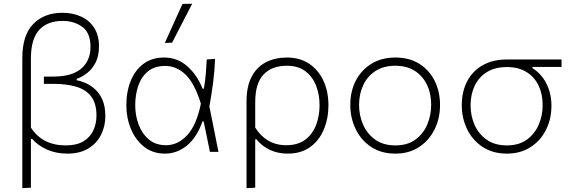

<svg xmlns="http://www.w3.org/2000/svg" viewBox="-20 -813 3059 1028"><path d="M99.5 194.5V-503Q99.5 -624.5 158 -684.5Q216.5 -744.5 314.5 -744.5Q370 -744.5 414.2 -724.2Q458.5 -704 484.2 -664Q510 -624 510 -565.5Q510 -514.5 492.5 -479.5Q475 -444.5 447.5 -422.8Q420 -401 390.5 -390.5V-383.5Q411 -380 437 -369Q463 -358 487.5 -336.5Q512 -315 528 -279.5Q544 -244 544 -191.5Q544 -137.5 521.2 -91.8Q498.5 -46 453.2 -18.2Q408 9.5 340.5 9.5Q279.5 9.5 230.8 -12.5Q182 -34.5 152 -69.5H145.5V192ZM332.5 -34.5Q390.5 -34.5 426.8 -56.5Q463 -78.5 479.8 -114.8Q496.5 -151 496.5 -194.5Q496.5 -259 468.5 -296Q440.5 -333 388.8 -348.5Q337 -364 265.5 -364H215V-403H265Q365.5 -403 415 -445.5Q464.5 -488 464.5 -562Q464.5 -637 421 -669Q377.5 -701 314 -701Q234 -701 189.8 -652.8Q145.5 -604.5 145.5 -499V-130Q207 -34.5 332.5 -34.5Z M863.5 9.5Q798 9.5 751.8 -27Q705.5 -63.5 681 -122.8Q656.5 -182 656.5 -249Q656.5 -323 680.2 -380.8Q704 -438.5 749 -471.8Q794 -505 858.5 -505Q929 -505 981.5 -459.5Q1034 -414 1065 -338H1071.5Q1079 -381 1082.2 -420.2Q1085.5 -459.5 1087 -494.5L1131.5 -498Q1129.5 -435.5 1121 -370.2Q1112.5 -305 1101 -243Q1113.5 -182 1125.5 -121.5Q1137.5 -61 1149.5 0H1104Q1095.5 -41 1087.2 -81.8Q1079 -122.5 1070.5 -163H1064Q1035.5 -79.5 982.2 -35Q929 9.5 863.5 9.5ZM869 -35.5Q932.5 -35.5 982.5 -89.5Q1032.5 -143.5 1055.5 -258Q1021.5 -368 973.2 -414Q925 -460 864.5 -460Q808.5 -460 773 -431.5Q737.5 -403 720.8 -355Q704 -307 704 -249Q704 -195 722.2 -146Q740.5 -97 777.2 -66.2Q814 -35.5 869 -35.5ZM862.5 -583Q886.5 -636 910 -688.2Q933.5 -740.5 957 -792L1009 -793Q981.5 -740.5 955 -688.5Q928.5 -636.5 901.5 -584.5Z M1300 194.5V-270.5Q1300 -351.5 1328 -403.5Q1356 -455.5 1404.8 -480.2Q1453.5 -505 1516.5 -505Q1585.5 -505 1635.2 -471.8Q1685 -438.5 1711.8 -380.8Q1738.5 -323 1738.5 -249Q1738.5 -179.5 1714.2 -120.8Q1690 -62 1641.5 -26.2Q1593 9.5 1520.5 9.5Q1468 9.5 1425.2 -10.5Q1382.5 -30.5 1353 -67H1346.5V192ZM1512.5 -35.5Q1575.5 -35.5 1615 -65.8Q1654.5 -96 1672.8 -144.8Q1691 -193.5 1691 -249.5Q1691 -308 1671.8 -356Q1652.5 -404 1613.8 -432.5Q1575 -461 1516.5 -461Q1435.5 -461 1391 -414Q1346.5 -367 1346.5 -265.5V-130Q1374 -85 1416 -60.2Q1458 -35.5 1512.5 -35.5Z M2097 9.5Q2020.5 9.5 1966.5 -26.8Q1912.5 -63 1884 -122.5Q1855.5 -182 1855.5 -251Q1855.5 -325 1885.8 -382.5Q1916 -440 1970.2 -472.5Q2024.5 -505 2096.5 -505Q2171 -505 2224.5 -471.8Q2278 -438.5 2307 -380.8Q2336 -323 2336 -251Q2336 -178 2306.2 -119Q2276.5 -60 2223 -25.2Q2169.5 9.5 2097 9.5ZM2097 -34.5Q2161.5 -34.5 2204 -65.5Q2246.5 -96.5 2267.5 -146Q2288.5 -195.5 2288.5 -251Q2288.5 -345 2237 -403Q2185.5 -461 2097 -461Q2033.5 -461 1990.2 -432.8Q1947 -404.5 1924.8 -357Q1902.5 -309.5 1902.5 -251Q1902.5 -195.5 1924 -146Q1945.5 -96.5 1988.8 -65.5Q2032 -34.5 2097 -34.5Z M2694 9.5Q2618 9.5 2563.8 -26.5Q2509.5 -62.5 2481 -121.5Q2452.5 -180.5 2452.5 -249Q2452.5 -323.5 2481.8 -378.8Q2511 -434 2565.2 -464.2Q2619.5 -494.5 2693.5 -494.5H2986.5V-454.5H2831V-448Q2880 -417.5 2906.2 -364.2Q2932.5 -311 2932.5 -247Q2932.5 -175.5 2903 -117.2Q2873.5 -59 2820 -24.8Q2766.5 9.5 2694 9.5ZM2694 -34.5Q2758.5 -34.5 2801 -65.5Q2843.5 -96.5 2864.5 -145.8Q2885.5 -195 2885.5 -250.5Q2885.5 -310 2863.2 -355.8Q2841 -401.5 2798.2 -427.8Q2755.5 -454 2694 -454Q2630.5 -454 2587.2 -427.2Q2544 -400.5 2521.8 -354Q2499.5 -307.5 2499.5 -249Q2499.5 -193.5 2521 -144.5Q2542.5 -95.5 2585.8 -65Q2629 -34.5 2694 -34.5Z"/></svg>

Font: Commissioner ExtraLight
Style: Regular
Weight: 200
Designer: Kostas Bartsokas
Foundry: Kostas Bartsokas
Version: Version 1.000; ttfautohint (v1.8.3)